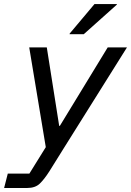

<svg xmlns="http://www.w3.org/2000/svg" viewBox="-78 -736 652 956"><path d="M-57.5 200 -39.2 128.3H68.3L150 -3.3L67.5 -500H155L216.7 -109.2H220L458.3 -500H554.2L240.8 0L167.5 117.5Q142.5 156.7 120 178.3Q97.5 200 57.5 200ZM268.3 -565.8 269.2 -569.2 392.5 -715.8H504.2L503.3 -712.5L339.2 -565.8Z"/></svg>

Font: Funnel Sans
Style: Italic
Weight: 400
Italic angle: -14.036°
Version: Version 1.000; Beta; Release 5; Build 24; ttfautohint (v1.8.